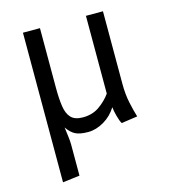

<svg xmlns="http://www.w3.org/2000/svg" viewBox="-112 -631 839 939"><g transform="rotate(-15 307.5 -161.5)"><path d="M495.9 -540V-171.8Q495.9 -119 505.4 -74.9Q514.9 -30.8 524.6 0L443.1 11.8Q434.9 -1.5 427.7 -28.5Q420.5 -55.4 418.5 -74.9Q394.4 -35.4 354.4 -11.8Q314.4 11.8 273.8 11.8Q232.8 11.8 210 0.5Q187.2 -10.8 167.7 -39.5Q171.3 -11.8 174.1 10.8Q176.9 33.3 176.9 49.7V206.7L90.8 217.4V-540H176.9V-237.4Q176.9 -183.1 182.6 -144.4Q188.2 -105.6 207.4 -84.9Q226.7 -64.1 267.7 -64.1Q316.4 -64.1 351.5 -89Q386.7 -113.8 409.7 -146.2V-540Z"/></g></svg>

Font: FiraCode Nerd Font
Style: Regular
Weight: 400
Designer: Carrois Corporate, Edenspiekermann AG, Nikita Prokopov
Foundry: Carrois Corporate, Edenspiekermann AG, Nikita Prokopov
Version: Version 6.002;Nerd Fonts 2.1.0